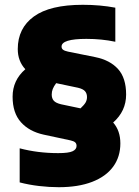

<svg xmlns="http://www.w3.org/2000/svg" viewBox="-20 -769 578 800"><path d="M451.5 -258.5Q481.5 -224.5 481.5 -171.5Q481.5 -115.5 451.5 -74.5Q421.5 -33.5 363.8 -11.2Q306 11 225 11Q185 11 142.5 6Q100 1 62 -9V-151Q137.5 -131 222.5 -131Q266 -131 282.5 -138.8Q299 -146.5 299 -161Q299 -170.5 293.2 -175.8Q287.5 -181 274 -184L162 -208Q102 -221 67.2 -259.8Q32.5 -298.5 32.5 -366Q32.5 -434.5 85.5 -480.5Q54 -514.5 54 -564.5Q54 -651.5 121 -700.2Q188 -749 325 -749Q397.5 -749 460.5 -737V-595Q404 -607 340 -607Q236.5 -607 236.5 -575Q236.5 -566.5 242.8 -561.8Q249 -557 263 -554L377 -531Q438.5 -518.5 472 -481.2Q505.5 -444 505.5 -375Q505.5 -306 451.5 -258.5ZM315.5 -317.5Q331 -332 336.8 -342.2Q342.5 -352.5 342.5 -364.5Q342.5 -379.5 334.2 -389Q326 -398.5 304.5 -403.5L214 -422.5Q204 -409 199.8 -398.2Q195.5 -387.5 195.5 -375Q195.5 -359 204.2 -349.2Q213 -339.5 234.5 -334.5Z"/></svg>

Font: Encode Sans Semi Condensed Black
Style: Regular
Weight: 900
Width: 4
Designer: Multiple Designers
Foundry: Impallari Type
Version: Version 2.000